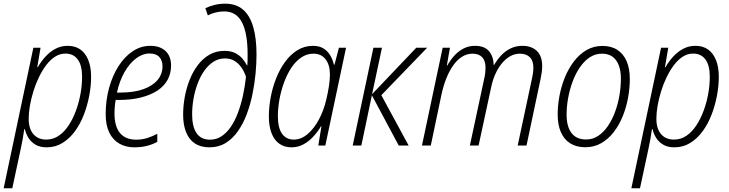

<svg xmlns="http://www.w3.org/2000/svg" viewBox="-51 -789 3955 1041"><path d="M-31.2 231.9 129.9 -530.3H168.9L150.9 -424.8H153.8Q172.4 -457 196.3 -482.9Q220.2 -508.8 250.2 -524.7Q280.3 -540.5 316.4 -540.5Q356.4 -540.5 384.3 -521Q412.1 -501.5 427.5 -463.9Q442.9 -426.3 442.9 -373Q442.9 -323.2 432.9 -270.3Q422.9 -217.3 403.8 -167.5Q384.8 -117.7 355.5 -77.6Q326.2 -37.6 287.8 -13.9Q249.5 9.8 201.7 9.8Q167 9.8 142.8 -3.9Q118.7 -17.6 104.2 -40Q89.8 -62.5 83.5 -88.9H80.6Q77.1 -63.5 71.8 -33.7Q66.4 -3.9 60.5 22.5L15.6 231.9ZM199.7 -32.2Q237.3 -32.2 267.8 -53.2Q298.3 -74.2 321.8 -110.1Q345.2 -146 361.3 -190.4Q377.4 -234.9 385.7 -281.7Q394 -328.6 394 -372.6Q394 -435.1 370.4 -466.8Q346.7 -498.5 303.7 -498.5Q273.9 -498.5 247.6 -481.7Q221.2 -464.8 199.2 -435.5Q177.2 -406.2 159.7 -369.6Q142.1 -333 129.9 -293.5Q117.7 -253.9 111.1 -215.6Q104.5 -177.2 104.5 -145.5Q104.5 -91.3 129.9 -61.8Q155.3 -32.2 199.7 -32.2Z M677.2 9.8Q631.8 9.8 596.7 -10Q561.5 -29.8 541.7 -69.6Q522 -109.4 522 -169.9Q522 -245.1 540.3 -311.8Q558.6 -378.4 591.3 -429.9Q624 -481.4 668.2 -511Q712.4 -540.5 764.2 -540.5Q815.9 -540.5 846.2 -512.7Q876.5 -484.9 876.5 -432.6Q876.5 -391.1 857.9 -356.7Q839.4 -322.3 802.7 -298.1Q766.1 -273.9 713.4 -260.5Q660.6 -247.1 592.8 -247.1H576.2Q573.2 -231.4 571.5 -212.4Q569.8 -193.4 569.8 -173.8Q569.8 -103 599.9 -67.4Q629.9 -31.7 687 -31.7Q719.7 -31.7 747.8 -40.8Q775.9 -49.8 801.8 -63.5V-20Q778.3 -6.8 747.1 1.5Q715.8 9.8 677.2 9.8ZM583 -287.1H601.6Q673.8 -287.1 724.9 -304.9Q775.9 -322.8 803 -355Q830.1 -387.2 830.1 -429.7Q830.1 -460.9 812.7 -480Q795.4 -499 759.3 -499Q722.7 -499 687.3 -472.7Q651.9 -446.3 624.5 -398.7Q597.2 -351.1 583 -287.1Z M1084.5 9.8Q1037.1 9.8 1005.4 -11.5Q973.6 -32.7 957.8 -72.5Q941.9 -112.3 941.9 -167.5Q941.9 -212.9 950.4 -261.2Q959 -309.6 976.6 -354.5Q994.1 -399.4 1021 -435.3Q1047.9 -471.2 1084 -492.2Q1120.1 -513.2 1166.5 -513.2Q1200.2 -513.2 1223.4 -501.7Q1246.6 -490.2 1262.5 -472.2Q1278.3 -454.1 1287.6 -434.6H1290Q1291 -446.8 1291.3 -462.6Q1291.5 -478.5 1291.5 -494.1Q1291.5 -608.4 1261 -667.7Q1230.5 -727.1 1164.6 -727.1Q1140.6 -727.1 1117.4 -721.2Q1094.2 -715.3 1075.7 -705.6L1062.5 -744.6Q1084.5 -755.4 1112.1 -762.2Q1139.6 -769 1170.4 -769Q1229 -769 1266.4 -737.1Q1303.7 -705.1 1321.8 -643.3Q1339.8 -581.5 1339.8 -493.7Q1339.8 -444.3 1334.5 -388.7Q1329.1 -333 1317.4 -276.4Q1305.7 -219.7 1286.4 -168.7Q1267.1 -117.7 1238.8 -77.4Q1210.4 -37.1 1172.4 -13.7Q1134.3 9.8 1084.5 9.8ZM1087.4 -31.7Q1122.1 -31.7 1149.9 -50Q1177.7 -68.4 1200 -100.6Q1222.2 -132.8 1238.5 -176Q1254.9 -219.2 1265.9 -269.3Q1276.9 -319.3 1282.7 -372.6Q1273.4 -400.9 1257.6 -423.6Q1241.7 -446.3 1219.7 -459.2Q1197.8 -472.2 1168.5 -472.2Q1134.8 -472.2 1106.9 -454.6Q1079.1 -437 1057.4 -406.5Q1035.6 -376 1020.8 -336.7Q1005.9 -297.4 998.3 -254.2Q990.7 -210.9 990.7 -168.5Q990.7 -102.1 1014.9 -66.9Q1039.1 -31.7 1087.4 -31.7Z M1529.3 9.8Q1490.7 9.8 1463.1 -10Q1435.5 -29.8 1421.1 -67.4Q1406.7 -105 1406.7 -157.7Q1406.7 -207.5 1416.5 -260.5Q1426.3 -313.5 1445.8 -363.3Q1465.3 -413.1 1494.4 -453.1Q1523.4 -493.2 1561.5 -516.8Q1599.6 -540.5 1646 -540.5Q1680.2 -540.5 1703.1 -526.1Q1726.1 -511.7 1739.7 -488.5Q1753.4 -465.3 1759.3 -438.5H1762.7L1786.6 -530.3H1825.2L1712.9 0H1674.8L1691.9 -104.5H1689.5Q1671.9 -74.7 1647.9 -48.6Q1624 -22.5 1594.2 -6.3Q1564.5 9.8 1529.3 9.8ZM1541.5 -32.2Q1581.5 -32.2 1616.5 -61.8Q1651.4 -91.3 1677.7 -140.4Q1704.1 -189.5 1717.8 -248Q1727.1 -287.1 1732.4 -321.3Q1737.8 -355.5 1737.8 -384.8Q1737.8 -437.5 1714.1 -467.8Q1690.4 -498 1648.9 -498Q1612.3 -498 1581.8 -477.1Q1551.3 -456.1 1528.1 -420.7Q1504.9 -385.3 1488.8 -341.1Q1472.7 -296.9 1464.1 -249.8Q1455.6 -202.6 1455.6 -159.2Q1455.6 -96.2 1478 -64.2Q1500.5 -32.2 1541.5 -32.2Z M1861.3 0 1973.6 -530.3H2020L1966.3 -278.3L2206.1 -530.3H2265.1L2016.6 -272.9L2164.6 0H2110.8L1965.3 -272.5L1908.2 0Z M2236.8 0 2349.1 -530.3H2388.7L2371.6 -433.6H2374Q2389.2 -460.9 2410.6 -485.4Q2432.1 -509.8 2460.7 -525.1Q2489.3 -540.5 2524.4 -540.5Q2574.7 -540.5 2599.4 -512.7Q2624 -484.9 2626 -436.5H2627.9Q2643.1 -463.4 2665 -487.3Q2687 -511.2 2716.3 -525.9Q2745.6 -540.5 2781.7 -540.5Q2830.6 -540.5 2859.6 -512.9Q2888.7 -485.4 2888.7 -430.2Q2888.7 -414.1 2886 -395.3Q2883.3 -376.5 2879.4 -358.4L2803.7 0H2755.9L2832.5 -359.4Q2836.9 -378.4 2838.9 -394.3Q2840.8 -410.2 2840.8 -422.4Q2840.8 -460.4 2821.3 -479.2Q2801.8 -498 2767.6 -498Q2739.7 -498 2714.8 -483.9Q2689.9 -469.7 2669.4 -444.6Q2648.9 -419.4 2634.3 -386.5Q2619.6 -353.5 2611.8 -314.9L2543.9 0H2496.6L2574.2 -361.8Q2578.6 -379.4 2580.1 -395.5Q2581.5 -411.6 2581.5 -423.3Q2581.5 -458.5 2563.7 -478.3Q2545.9 -498 2511.2 -498Q2480.5 -498 2453.9 -481.2Q2427.2 -464.4 2405.8 -433.8Q2384.3 -403.3 2368.4 -362.8Q2352.5 -322.3 2342.3 -274.9L2284.7 0Z M3122.6 9.3Q3074.2 9.3 3040.8 -11.7Q3007.3 -32.7 2990 -72.5Q2972.7 -112.3 2972.7 -168.5Q2972.7 -216.8 2982.2 -268.3Q2991.7 -319.8 3011.2 -368.2Q3030.8 -416.5 3060.1 -455.3Q3089.4 -494.1 3128.4 -517.1Q3167.5 -540 3215.3 -540Q3263.2 -540 3296.1 -518.6Q3329.1 -497.1 3346.4 -457.3Q3363.8 -417.5 3363.8 -361.3Q3363.8 -311 3354.2 -258.8Q3344.7 -206.5 3325.2 -158.4Q3305.7 -110.4 3276.6 -72.8Q3247.6 -35.2 3209 -12.9Q3170.4 9.3 3122.6 9.3ZM3127 -32.7Q3162.6 -32.7 3192.1 -52.2Q3221.7 -71.8 3244.6 -105.2Q3267.6 -138.7 3283.4 -181.4Q3299.3 -224.1 3307.4 -271Q3315.4 -317.9 3315.4 -363.8Q3315.4 -403.8 3304.2 -434.1Q3293 -464.4 3270.5 -481.2Q3248 -498 3212.9 -498Q3176.3 -498 3146.2 -478Q3116.2 -458 3092.8 -423.6Q3069.3 -389.2 3053.5 -346.2Q3037.6 -303.2 3029.3 -257.1Q3021 -210.9 3021 -167.5Q3021 -103 3047.6 -67.9Q3074.2 -32.7 3127 -32.7Z M3372.1 231.9 3533.2 -530.3H3572.3L3554.2 -424.8H3557.1Q3575.7 -457 3599.6 -482.9Q3623.5 -508.8 3653.6 -524.7Q3683.6 -540.5 3719.7 -540.5Q3759.8 -540.5 3787.6 -521Q3815.4 -501.5 3830.8 -463.9Q3846.2 -426.3 3846.2 -373Q3846.2 -323.2 3836.2 -270.3Q3826.2 -217.3 3807.1 -167.5Q3788.1 -117.7 3758.8 -77.6Q3729.5 -37.6 3691.2 -13.9Q3652.8 9.8 3605 9.8Q3570.3 9.8 3546.1 -3.9Q3522 -17.6 3507.6 -40Q3493.2 -62.5 3486.8 -88.9H3483.9Q3480.5 -63.5 3475.1 -33.7Q3469.7 -3.9 3463.9 22.5L3418.9 231.9ZM3603 -32.2Q3640.6 -32.2 3671.1 -53.2Q3701.7 -74.2 3725.1 -110.1Q3748.5 -146 3764.6 -190.4Q3780.8 -234.9 3789.1 -281.7Q3797.4 -328.6 3797.4 -372.6Q3797.4 -435.1 3773.7 -466.8Q3750 -498.5 3707 -498.5Q3677.2 -498.5 3650.9 -481.7Q3624.5 -464.8 3602.5 -435.5Q3580.6 -406.2 3563 -369.6Q3545.4 -333 3533.2 -293.5Q3521 -253.9 3514.4 -215.6Q3507.8 -177.2 3507.8 -145.5Q3507.8 -91.3 3533.2 -61.8Q3558.6 -32.2 3603 -32.2Z"/></svg>

Font: Open Sans SemiCondensed Light
Style: Italic
Weight: 300
Width: 4
Italic angle: -12°
Designer: Monotype Design Team
Foundry: Monotype Imaging Inc.
Version: Version 3.000